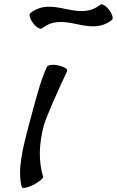

<svg xmlns="http://www.w3.org/2000/svg" viewBox="-20 -858 552 906"><path d="M178 -724C285 -809 401 -679 508 -764C516 -770 510 -791 495 -811C480 -831 461 -842 454 -836C346 -751 231 -881 123 -796C115 -790 121 -769 136 -749C151 -729 170 -718 178 -724ZM202 -543C171 -482 141 -359 116 -267C89 -166 60 -52 83 25C86 33 110 28 138 14C166 0 186 -18 183 -25C161 -99 164 -182 187 -267C204 -321 257 -438 297 -523C301 -532 283 -543 256 -549C230 -555 206 -552 202 -543Z"/></svg>

Font: Nupuram Medium Oblique
Style: Regular
Weight: 500
Designer: Santhosh Thottingal (santhosh.thottingal@gmail.com)
Foundry: SMC
Version: Version 1.000